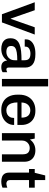

<svg xmlns="http://www.w3.org/2000/svg" viewBox="1090 -1850 770 2990"><g transform="rotate(90 1475.0 -355.0)"><path d="M202 0 15 -511H139L269 -138H274L405 -511H518L329 0Z M740 10Q699 10 661.5 -3Q624 -16 600 -47.5Q576 -79 576 -133Q576 -188 600.5 -222Q625 -256 670 -274Q715 -292 778 -298.5Q841 -305 918 -305V-353Q918 -403 892.5 -423.5Q867 -444 815 -444Q772 -444 739 -425Q706 -406 706 -365V-355H594Q593 -359 593 -364.5Q593 -370 593 -375Q593 -419 620.5 -452Q648 -485 697 -503Q746 -521 809 -521H826Q930 -521 981 -480Q1032 -439 1032 -365V-104Q1032 -85 1041 -77Q1050 -69 1061 -69Q1071 -69 1082.5 -73Q1094 -77 1104 -82V-11Q1091 -1 1071 4.5Q1051 10 1023 10Q990 10 968.5 -2Q947 -14 936 -34.5Q925 -55 923 -81Q894 -38 848 -14Q802 10 740 10ZM790 -69Q822 -69 851 -83.5Q880 -98 899 -127Q918 -156 918 -200V-239Q848 -239 798 -231.5Q748 -224 722 -204Q696 -184 696 -144Q696 -104 720 -86.5Q744 -69 790 -69Z M1209 0V-720H1325V0Z M1689 10Q1619 10 1566 -19.5Q1513 -49 1483.5 -106Q1454 -163 1454 -244V-267Q1454 -348 1485.5 -405Q1517 -462 1571.5 -491.5Q1626 -521 1696 -521H1709Q1774 -521 1823 -494.5Q1872 -468 1899 -419Q1926 -370 1926 -304V-241H1575Q1575 -188 1589 -149Q1603 -110 1630.5 -89.5Q1658 -69 1699 -69Q1733 -69 1759.5 -82.5Q1786 -96 1801.5 -123Q1817 -150 1817 -190H1926Q1926 -130 1896 -85Q1866 -40 1815 -15Q1764 10 1699 10ZM1576 -305H1812Q1812 -375 1781.5 -408.5Q1751 -442 1698 -442Q1648 -442 1613.5 -407.5Q1579 -373 1576 -305Z M2053 0V-511H2138L2153 -436Q2182 -478 2225 -499.5Q2268 -521 2321 -521Q2374 -521 2414 -501Q2454 -481 2476.5 -442.5Q2499 -404 2499 -348V0H2383V-327Q2383 -384 2356.5 -408.5Q2330 -433 2283 -433Q2252 -433 2226 -417.5Q2200 -402 2184.5 -376Q2169 -350 2169 -317V0Z M2806 10Q2766 10 2734.5 -2Q2703 -14 2685.5 -41.5Q2668 -69 2668 -114V-422H2612V-511H2671L2712 -674H2784V-511H2903V-422H2784V-137Q2784 -93 2802 -81Q2820 -69 2841 -69Q2852 -69 2871.5 -74Q2891 -79 2903 -84V-9Q2891 -3 2874 1.5Q2857 6 2839 8Q2821 10 2806 10Z"/></g></svg>

Font: Chivo Medium
Style: Regular
Weight: 500
Designer: Hector Gatti
Foundry: Omnibus-Type
Version: Version 2.002